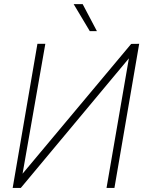

<svg xmlns="http://www.w3.org/2000/svg" viewBox="-20 -927 728 947"><path d="M91.3 -70.3 627 -710.4 666.5 -710.9 544.4 0H505.4L615.7 -639.2L82.5 0H42.5L164.6 -710.9H203.6ZM387.7 -906.7 458 -773.4H422.9L343.3 -906.7Z"/></svg>

Font: Roboto ExtraLight
Style: Italic
Weight: 250
Designer: Christian Robertson
Foundry: Google
Version: Version 3.009; 2024